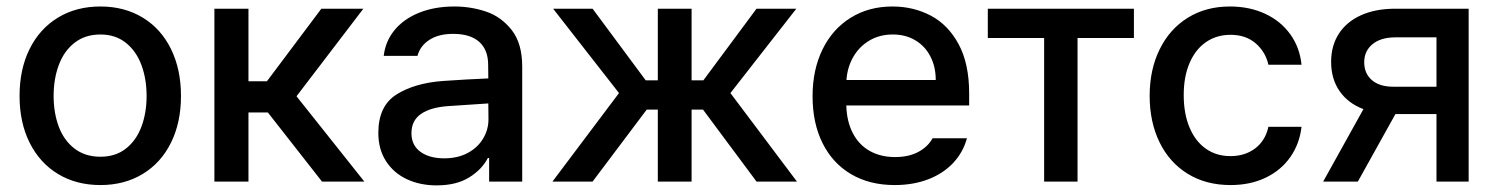

<svg xmlns="http://www.w3.org/2000/svg" viewBox="-20 -557 4588 589"><path d="M40 -262.7Q40 -344.7 70.8 -406.7Q101.6 -468.8 157.7 -502.9Q213.9 -537.1 288.1 -537.1Q361.8 -537.1 418 -502.9Q474.1 -468.8 504.6 -406.5Q535.2 -344.2 535.2 -262.7Q535.2 -181.2 504.6 -119.4Q474.1 -57.6 418 -23.4Q361.8 10.7 288.1 10.7Q213.9 10.7 157.7 -23.4Q101.6 -57.6 70.8 -119.4Q40 -181.2 40 -262.7ZM429.7 -262.7Q429.7 -314.9 413.8 -357.7Q397.9 -400.4 366 -425.8Q334 -451.2 288.1 -451.2Q241.2 -451.2 208.7 -425.8Q176.3 -400.4 160.4 -357.7Q144.5 -314.9 144.5 -262.7Q144.5 -210.4 160.4 -168.2Q176.3 -126 208.7 -101.1Q241.2 -76.2 288.1 -76.2Q334.5 -76.2 366.2 -101.1Q397.9 -126 413.8 -168.2Q429.7 -210.4 429.7 -262.7Z M637.7 -530.3H742.2V-307.6H798.8L965.8 -530.3H1094.7L889.6 -261.7L1097.7 0H967.8L801.8 -211.9H742.2V0H637.7Z M1338.9 -308.6Q1372.1 -311 1411.4 -313.2Q1450.7 -315.4 1478 -316.4L1477.5 -358.4Q1477.5 -403.8 1450.2 -428.5Q1422.9 -453.1 1370.1 -453.1Q1325.7 -453.1 1297.4 -434.8Q1269 -416.5 1260.7 -385.7H1157.2Q1162.1 -429.7 1189.9 -464.1Q1217.8 -498.5 1265.4 -517.8Q1313 -537.1 1374 -537.1Q1424.3 -537.1 1470.9 -521.5Q1517.6 -505.9 1549.8 -464.8Q1582 -423.8 1582 -352.5V0H1480.5V-72.3H1476.6Q1458.5 -37.1 1419.2 -12.7Q1379.9 11.7 1319.3 11.7Q1268.6 11.7 1228 -7.3Q1187.5 -26.4 1164.1 -62.7Q1140.6 -99.1 1140.6 -149.4Q1140.6 -231.9 1196.3 -267.1Q1252 -302.2 1338.9 -308.6ZM1342.8 -71.3Q1383.8 -71.3 1414.6 -87.6Q1445.3 -104 1461.9 -131.6Q1478.5 -159.2 1478.5 -191.4L1478 -239.7L1353.5 -231.4Q1300.3 -227.5 1271.2 -207.3Q1242.2 -187 1242.2 -148.4Q1242.2 -111.3 1269.8 -91.3Q1297.4 -71.3 1342.8 -71.3Z M1878.9 -271.5 1676.8 -530.3H1797.9L1960.9 -310.5H1998V-530.3H2101.6V-310.5H2137.7L2300.8 -530.3H2422.9L2220.7 -271.5L2424.8 0H2300.8L2136.7 -220.7H2101.6V0H1998V-220.7H1963.9L1797.9 0H1674.8Z M2472.7 -261.7Q2472.7 -342.8 2503.2 -405.3Q2533.7 -467.8 2589.4 -502.4Q2645 -537.1 2717.8 -537.1Q2781.7 -537.1 2835 -509.3Q2888.2 -481.4 2920.7 -421.6Q2953.1 -361.8 2953.1 -270.5V-233.4H2576.2Q2577.6 -184.1 2596.4 -148.2Q2615.2 -112.3 2648.4 -93.8Q2681.6 -75.2 2725.6 -75.2Q2768.1 -75.2 2797.4 -91.1Q2826.7 -106.9 2840.8 -132.8H2946.3Q2934.6 -89.8 2904.3 -57.4Q2874 -24.9 2827.9 -7.1Q2781.7 10.7 2724.6 10.7Q2647.5 10.7 2590.6 -22.9Q2533.7 -56.6 2503.2 -118.2Q2472.7 -179.7 2472.7 -261.7ZM2850.6 -311.5Q2850.6 -352.1 2834.2 -383.8Q2817.9 -415.5 2788.1 -433.3Q2758.3 -451.2 2718.8 -451.2Q2678.2 -451.2 2646.7 -432.4Q2615.2 -413.6 2597.2 -381.6Q2579.1 -349.6 2576.7 -311.5Z M3010.3 -530.3H3458.5V-440.4H3285.6V0H3183.1V-440.4H3010.3Z M3506.8 -262.7Q3506.8 -343.3 3537.4 -405.5Q3567.9 -467.8 3623.5 -502.4Q3679.2 -537.1 3752.9 -537.1Q3813 -537.1 3860.8 -514.9Q3908.7 -492.7 3938 -452.1Q3967.3 -411.6 3972.7 -358.4H3871.1Q3862.3 -397.9 3832 -424.1Q3801.8 -450.2 3754.9 -450.2Q3711.9 -450.2 3679.4 -427.7Q3647 -405.3 3629.2 -363.5Q3611.3 -321.8 3611.3 -265.6Q3611.3 -208 3629.2 -165.8Q3647 -123.5 3679.2 -100.8Q3711.4 -78.1 3754.9 -78.1Q3799.3 -78.1 3830.6 -101.8Q3861.8 -125.5 3871.1 -168H3972.7Q3966.8 -116.2 3938.7 -75.7Q3910.6 -35.2 3863.3 -12.2Q3815.9 10.7 3754.9 10.7Q3679.2 10.7 3623 -24.2Q3566.9 -59.1 3536.9 -121.1Q3506.8 -183.1 3506.8 -262.7Z M4386.7 -207H4260.7L4145.5 0H4039.1L4162.6 -222.2Q4115.2 -240.2 4089.4 -277.6Q4063.5 -314.9 4063.5 -367.2Q4063.5 -417 4087.2 -453.6Q4110.8 -490.2 4155.3 -510.3Q4199.7 -530.3 4260.7 -530.3H4485.4V0H4386.7ZM4253.9 -291H4386.7V-442.4H4260.7Q4215.8 -442.4 4190.4 -421.4Q4165 -400.4 4165 -366.2Q4165 -331.5 4188.5 -311.3Q4211.9 -291 4253.9 -291Z"/></svg>

Font: Pretendard GOV Medium
Style: Regular
Weight: 500
Designer: Base glyphs from Inter by Rasmus Andersson; Hangeul glyphs from Noto Sans CJK(Source Han Sans) by Jang Soo-young and Kan
Foundry: Kil Hyung-jin
Version: Version 1.309